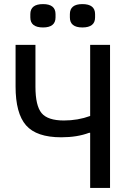

<svg xmlns="http://www.w3.org/2000/svg" viewBox="-20 -917 640 937"><path d="M190 -783Q128 -783 128 -832V-848Q128 -897 190 -897Q251 -897 251 -848V-832Q251 -783 190 -783ZM382 -783Q321 -783 321 -832V-848Q321 -897 382 -897Q444 -897 444 -848V-832Q444 -783 382 -783ZM420 0V-269H415Q357 -247 279 -247Q158 -247 107 -305.5Q56 -364 56 -495V-698H153V-494Q153 -401 183 -365Q213 -329 292 -329Q360 -329 420 -351V-698H517V0Z"/></svg>

Font: IBM Plex Mono Text
Style: Regular
Weight: 450
Designer: Mike Abbink, Paul van der Laan, Pieter van Rosmalen
Foundry: Bold Monday
Version: Version 2.000